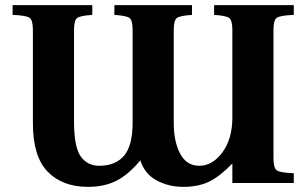

<svg xmlns="http://www.w3.org/2000/svg" viewBox="-20 -712 1197 747"><path d="M29 -654V-692H339V-654Q291 -651 279.5 -641.5Q268 -632 268 -595V-240Q268 -140 294 -103.5Q320 -67 366 -67Q429 -67 462.5 -106Q496 -145 496 -236V-595Q496 -632 484.5 -641.5Q473 -651 425 -654V-692H727V-654Q679 -651 667.5 -641.5Q656 -632 656 -595V-234Q656 -161 681 -114Q706 -67 755 -67Q807 -67 845.5 -119.5Q884 -172 884 -255V-595Q884 -632 872.5 -641.5Q861 -651 813 -654V-692H1123V-654Q1069 -652 1056.5 -642.5Q1044 -633 1044 -595V-97Q1044 -59 1056.5 -49.5Q1069 -40 1123 -38V0H884V-76Q837 -27 795 -6Q753 15 693 15Q636 15 589.5 -10Q543 -35 526 -88Q479 -32 432.5 -8.5Q386 15 322 15Q223 15 165.5 -44Q108 -103 108 -232V-595Q108 -633 95.5 -642.5Q83 -652 29 -654Z"/></svg>

Font: Heuristica
Style: Bold
Weight: 700
Version: Version 1.0.2